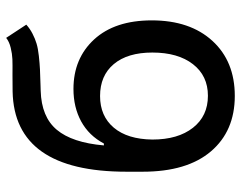

<svg xmlns="http://www.w3.org/2000/svg" viewBox="-101 -688 800 638"><g transform="rotate(-90 299.0 -369.0)"><path d="M492.2 -748.5 536.1 -681.6Q522.5 -669.4 505.9 -660.9Q489.3 -652.3 473.1 -647.5Q457 -642.6 432.1 -639.9Q407.2 -637.2 387.5 -636.2Q367.7 -635.3 333.5 -634.3Q322.3 -633.8 316.4 -633.8Q229.5 -631.3 186.8 -580.3Q144 -529.3 134.8 -423.8H141.1Q167.5 -473.6 214.6 -499.3Q261.7 -524.9 322.3 -524.9Q423.8 -524.9 487.1 -456.1Q550.3 -387.2 550.3 -264.6Q550.3 -137.7 482.2 -63.2Q414.1 11.2 299.3 11.2Q182.6 11.2 115 -68.1Q47.4 -147.5 47.4 -294.9V-348.6Q47.4 -721.7 314 -727.1Q334 -727.5 368.7 -727.5Q403.8 -727.1 421.4 -727.8Q439 -728.5 459.2 -733.4Q479.5 -738.3 492.2 -748.5ZM299.8 -78.1Q366.2 -78.1 404.8 -127.9Q443.4 -177.7 443.4 -262.7Q443.4 -345.2 405 -390.9Q366.7 -436.5 298.8 -436.5Q232.4 -436.5 193.8 -390.9Q155.3 -345.2 154.3 -262.7Q154.3 -177.7 193.4 -127.9Q232.4 -78.1 299.8 -78.1Z"/></g></svg>

Font: Karasuma Gothic
Style: Regular
Weight: 500
Designer: Rasmus Andersson / Ryoko Nishizuka
Foundry: Genbu
Version: Version 1.00